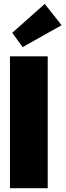

<svg xmlns="http://www.w3.org/2000/svg" viewBox="-20 -982 342 1002"><path d="M229 0H32V-688H229ZM98 -736 44 -811 213.5 -961.5 301.5 -850.5Z"/></svg>

Font: League Spartan Thin Black
Style: Regular
Weight: 900
Version: Version 2.002